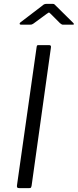

<svg xmlns="http://www.w3.org/2000/svg" viewBox="-20 -976 404 996"><path d="M235 -742Q247 -742 244 -728L144 -13Q142 -4 140 -2Q138 0 128 0H81Q72 0 69.5 -3.5Q67 -7 68 -14L170 -732Q171 -739 173 -740.5Q175 -742 180 -742ZM291 -856 242 -905Q235 -912 233 -911Q231 -910 222 -904L154 -854Q148 -850 145 -849Q142 -848 136 -848H89Q83 -848 82 -852Q81 -856 86 -860L200 -947Q205 -952 210 -954Q215 -956 223 -956H254Q261 -956 264 -952Q267 -948 271 -945L359 -858Q364 -853 363.5 -850.5Q363 -848 356 -848H306Q302 -848 298.5 -850.5Q295 -853 291 -856Z"/></svg>

Font: Libre Franklin Thin Light
Style: Italic
Weight: 300
Italic angle: -8°
Version: Version 3.000